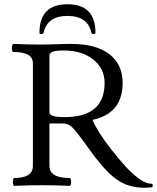

<svg xmlns="http://www.w3.org/2000/svg" viewBox="-20 -873 740 905"><path d="M661 12Q612 12 572 -4Q532 -20 493 -58Q454 -96 407 -161Q366 -218 344 -246Q322 -274 308 -282.5Q294 -291 277 -291H213V-91Q213 -34 308 -34Q313 -34 314.5 -24.5Q316 -15 314.5 -6Q313 3 308 3Q244 0 178 0Q113 0 47 3Q43 3 41.5 -6Q40 -15 41.5 -24.5Q43 -34 47 -34Q135 -34 135 -91V-575Q135 -628 43 -628Q38 -628 36.5 -637.5Q35 -647 37 -656.5Q39 -666 43 -666Q108 -663 172 -663Q208 -663 244.5 -664.5Q281 -666 317 -666Q432 -666 495 -618Q558 -570 558 -482Q558 -338 416 -308Q426 -283 449 -246.5Q472 -210 504 -169Q536 -128 573 -87Q648 -7 693 -7Q700 -7 700 1Q700 10 693 10Q683 11 675 11.5Q667 12 661 12ZM284 -321Q473 -321 473 -482Q473 -550 419.5 -592.5Q366 -635 280 -635Q245 -635 229 -629.5Q213 -624 213 -611V-343Q213 -332 230 -326.5Q247 -321 284 -321ZM166 -718Q166 -853 298 -853Q430 -853 430 -718Q430 -713 421 -713Q412 -713 411 -718Q394 -798 298 -798Q203 -798 185 -718Q184 -713 175 -712.5Q166 -712 166 -718Z"/></svg>

Font: Junicode
Style: Regular
Weight: 400
Designer: Peter S. Baker
Version: Version 2.100; ttfautohint (v1.8.4)